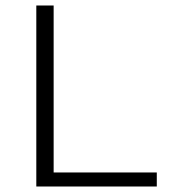

<svg xmlns="http://www.w3.org/2000/svg" viewBox="-20 -678 614 698"><path d="M550 -51V0H112V-658H175V-51Z"/></svg>

Font: Ysabeau Infant Semilight
Style: Regular
Weight: 300
Designer: Christian Thalmann (Catharsis Fonts)
Version: Version 0.003